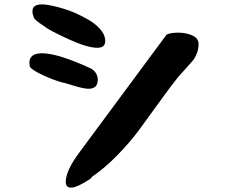

<svg xmlns="http://www.w3.org/2000/svg" viewBox="-20 -842 1040 876"><path d="M114 -555Q114 -599 172 -599Q244 -599 396 -529Q426 -510 426 -478Q426 -437 384 -437Q362 -437 315 -451.5Q268 -466 260 -467Q226 -476 176 -499Q126 -522 116 -538Q114 -550 114 -555ZM128 -791Q128 -822 172 -822Q202 -822 264 -804Q296 -795 325 -782Q354 -769 385 -751Q416 -733 437 -709Q458 -685 460 -660V-654Q460 -624 424 -624Q378 -624 291 -664Q204 -704 182 -722Q158 -738 146 -748Q134 -758 134 -763Q128 -778 128 -791ZM280 -12Q280 -64 344 -149L740 -684Q758 -693 792 -693Q830 -693 858 -680Q886 -667 886 -642Q886 -618 878 -598Q870 -578 861 -567Q852 -556 830 -532Q808 -508 794 -492Q760 -450 706 -375Q652 -300 613 -247Q574 -194 516 -134.5Q458 -75 402 -37L392 -26Q332 14 304 14Q280 14 280 -12Z"/></svg>

Font: NaniFont Regular
Style: Regular
Weight: 400
Designer: Nanigashitei
Version: Version 1.036